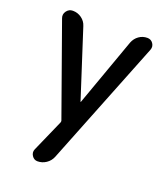

<svg xmlns="http://www.w3.org/2000/svg" viewBox="-136 -612 794 925"><g transform="rotate(20 260.5 -150.0)"><path d="M205 -8 41 -468Q34 -487 46 -503.5Q58 -520 78 -520Q103 -520 123 -505.5Q143 -491 150 -468L262 -121Q262 -120 263 -120Q264 -120 264 -121L389 -470Q398 -493 417 -506.5Q436 -520 460 -520Q479 -520 489.5 -504.5Q500 -489 493 -471L238 171Q229 193 209 206.5Q189 220 165 220Q147 220 136.5 204Q126 188 133 171L205 8Q207 4 207 0Q207 -4 205 -8Z"/></g></svg>

Font: Rounded Mplus 1c Medium
Style: Regular
Weight: 500
Version: Version 1.059.20150529